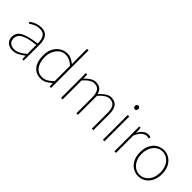

<svg xmlns="http://www.w3.org/2000/svg" viewBox="134 -1662 2613 2613"><g transform="rotate(45 1441.0 -355.0)"><path d="M198 12Q161 12 129.5 -1.5Q98 -15 79 -43.5Q60 -72 60 -117Q60 -197 136 -238.5Q212 -280 374 -298Q375 -337 366.5 -375Q358 -413 332 -437.5Q306 -462 256 -462Q205 -462 164 -442.5Q123 -423 100 -406L84 -428Q99 -440 125 -454.5Q151 -469 185 -479.5Q219 -490 258 -490Q314 -490 346 -465Q378 -440 391 -399Q404 -358 404 -310V0H378L374 -64H372Q335 -34 290.5 -11Q246 12 198 12ZM200 -16Q244 -16 285 -37Q326 -58 374 -98V-272Q269 -260 207.5 -239.5Q146 -219 119 -189Q92 -159 92 -118Q92 -63 124.5 -39.5Q157 -16 200 -16Z M738 12Q648 12 594 -52.5Q540 -117 540 -238Q540 -315 569.5 -371.5Q599 -428 647.5 -459Q696 -490 754 -490Q798 -490 831.5 -474.5Q865 -459 902 -430L900 -520V-722H930V0H904L900 -64H898Q868 -34 828 -11Q788 12 738 12ZM740 -16Q782 -16 821 -38Q860 -60 900 -100V-396Q860 -432 825 -447Q790 -462 752 -462Q701 -462 660.5 -432Q620 -402 596 -351Q572 -300 572 -238Q572 -139 615.5 -77.5Q659 -16 740 -16Z M1122 0V-478H1148L1152 -402H1154Q1187 -440 1227 -465Q1267 -490 1306 -490Q1365 -490 1395.5 -462.5Q1426 -435 1438 -390Q1480 -437 1521 -463.5Q1562 -490 1602 -490Q1673 -490 1708.5 -445.5Q1744 -401 1744 -308V0H1714V-304Q1714 -384 1686.5 -423Q1659 -462 1600 -462Q1564 -462 1527 -438Q1490 -414 1448 -366V0H1418V-304Q1418 -384 1390.5 -423Q1363 -462 1304 -462Q1236 -462 1152 -366V0Z M1928 0V-478H1958V0ZM1942 -600Q1929 -600 1919.5 -610Q1910 -620 1910 -636Q1910 -651 1919.5 -660.5Q1929 -670 1942 -670Q1956 -670 1965 -660.5Q1974 -651 1974 -636Q1974 -620 1965 -610Q1956 -600 1942 -600Z M2150 0V-478H2176L2180 -388H2182Q2205 -432 2239 -461Q2273 -490 2318 -490Q2330 -490 2341 -488Q2352 -486 2364 -480L2354 -454Q2345 -457 2336.5 -458.5Q2328 -460 2314 -460Q2281 -460 2245 -431.5Q2209 -403 2180 -332V0Z M2616 12Q2559 12 2510.5 -17.5Q2462 -47 2433 -103Q2404 -159 2404 -238Q2404 -318 2433 -374.5Q2462 -431 2510.5 -460.5Q2559 -490 2616 -490Q2673 -490 2721 -460.5Q2769 -431 2798.5 -374.5Q2828 -318 2828 -238Q2828 -159 2798.5 -103Q2769 -47 2721 -17.5Q2673 12 2616 12ZM2616 -16Q2667 -16 2708 -44Q2749 -72 2772.5 -122Q2796 -172 2796 -238Q2796 -304 2772.5 -354.5Q2749 -405 2708 -433.5Q2667 -462 2616 -462Q2565 -462 2524.5 -433.5Q2484 -405 2460 -354.5Q2436 -304 2436 -238Q2436 -172 2460 -122Q2484 -72 2524.5 -44Q2565 -16 2616 -16Z"/></g></svg>

Font: Source Sans 3 VF
Style: Regular
Weight: 200
Designer: Paul D. Hunt
Foundry: Adobe
Version: Version 3.046;hotconv 1.0.118;makeotfexe 2.5.65603